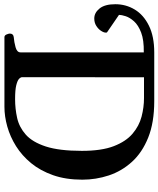

<svg xmlns="http://www.w3.org/2000/svg" viewBox="-6 -790 733 888"><g transform="rotate(90 361.0 -346.5)"><path d="M89.4 0Q81.1 0 76.9 -9.8Q72.8 -19.5 72.8 -24.9Q72.8 -41 88.9 -43Q112.3 -44.9 136 -51.5Q159.7 -58.1 159.7 -74.2V-644.5Q102.5 -645.5 68.1 -632.3Q33.7 -619.1 16.1 -599.4Q-1.5 -579.6 -7.6 -560.5Q-13.7 -541.5 -13.7 -529.8L66.9 -474.6Q67.9 -474.1 68.1 -472.4Q68.4 -470.7 68.4 -469.2Q68.4 -459.5 60.1 -446.8Q51.8 -434.1 37.1 -424.8Q22.5 -415.5 2.9 -415.5Q-23.4 -415.5 -43.2 -439.9Q-63 -464.4 -63 -512.7Q-63 -562 -38.3 -602.8Q-13.7 -643.6 36.1 -668.2Q85.9 -692.9 160.6 -692.9H384.8Q484.4 -692.9 553.7 -665Q623 -637.2 666 -589.8Q709 -542.5 728.8 -482.9Q748.5 -423.3 748.5 -360.4Q748.5 -284.2 727.8 -225.1Q707 -166 672.1 -123.5Q637.2 -81.1 593.5 -53.7Q549.8 -26.4 502.7 -13.2Q455.6 0 411.6 0ZM376 -49.3Q420.4 -49.3 463.1 -58.8Q505.9 -68.4 540.3 -98.9Q574.7 -129.4 595 -191.4Q615.2 -253.4 615.2 -358.4Q615.2 -449.2 593.5 -505.6Q571.8 -562 535.9 -592.5Q500 -623 456.8 -634.3Q413.6 -645.5 371.1 -645.5H274.9L274.4 -82Q274.4 -75.2 282.2 -67.6Q290 -60.1 311.8 -54.7Q333.5 -49.3 376 -49.3Z"/></g></svg>

Font: Gelasio Medium
Style: Regular
Weight: 500
Designer: Eben Sorkin
Foundry: Eben Sorkin
Version: Version 1.008